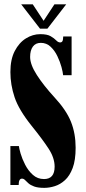

<svg xmlns="http://www.w3.org/2000/svg" viewBox="-20 -872 405 905"><path d="M189 13.5Q158.5 13.5 141 7Q123.5 0.5 113.8 -8.2Q104 -17 97.8 -23.5Q91.5 -30 83.5 -30Q68 -30 68 0H29V-183.5H69Q70 -173 77.2 -148Q84.5 -123 98.8 -95.2Q113 -67.5 135 -47.8Q157 -28 187.5 -28Q237.5 -28 237.5 -86.5Q237.5 -128 208.5 -172.2Q179.5 -216.5 129 -279Q68.5 -354.5 48.8 -413.5Q29 -472.5 29 -532.5Q29 -592 49.5 -631.5Q70 -671 102.2 -691Q134.5 -711 170 -711Q202.5 -711 219 -701.2Q235.5 -691.5 244.8 -681.8Q254 -672 263.5 -672Q270.5 -672 274 -677.5Q277.5 -683 278 -700H317.5V-517.5H277.5Q276.5 -531 269.8 -556Q263 -581 250.5 -607.2Q238 -633.5 218.5 -651.8Q199 -670 172.5 -670Q147.5 -670 134.8 -652.2Q122 -634.5 122 -603.5Q122 -567.5 154 -518Q186 -468.5 236.5 -413.5Q292.5 -353 314.5 -298Q336.5 -243 336.5 -175.5Q336.5 -117 322.5 -80Q308.5 -43 286.2 -22.8Q264 -2.5 238.2 5.5Q212.5 13.5 189 13.5ZM168.5 -737 80 -851.5H134.5L185.5 -774L236.5 -851.5H292L203.5 -737Z"/></svg>

Font: Imbue 10pt Black
Style: Regular
Weight: 900
Designer: Tyler Finck
Foundry: Etcetera Type Company
Version: Version 1.102; ttfautohint (v1.8.3)